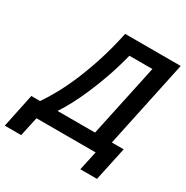

<svg xmlns="http://www.w3.org/2000/svg" viewBox="-249 -826 1070 1105"><g transform="rotate(30 286.0 -274.0)"><path d="M-67.9 127.9 -21 -96.2H37.1Q63.5 -134.3 94 -188.5Q124.5 -242.7 155.3 -314.2Q186 -385.7 215.3 -475.6Q244.6 -565.4 268.1 -675.8H637.2L514.2 -96.2H592.8L544.9 127.9H434.1L461.9 0H68.8L41 127.9ZM504.9 -579.1H352.1Q330.1 -492.7 304 -418.5Q277.8 -344.2 251.2 -283.4Q224.6 -222.7 199.2 -175.5Q173.8 -128.4 152.8 -97.2H401.9Z"/></g></svg>

Font: Clear Sans Medium
Style: Italic
Weight: 500
Italic angle: -12°
Foundry: Intel Corporation
Version: Version 1.00